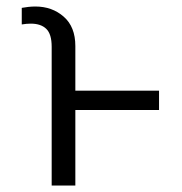

<svg xmlns="http://www.w3.org/2000/svg" viewBox="-20 -573 562 593"><path d="M212.7 0H139.6V-428.6Q139.6 -467.7 123 -483.8Q106.5 -500 74.9 -500Q62.1 -500 47.2 -497.5V-548.7Q56.5 -550.4 67.8 -551.7Q79.2 -552.9 89.1 -552.9Q141 -552.9 176.8 -521.5Q212.7 -490.1 212.7 -430.8V-293H471.2V-233.3H212.7Z"/></svg>

Font: Inter Zeller Light
Style: Regular
Weight: 300
Designer: Rasmus Andersson; Joe Bland
Foundry: zeller
Version: Version 3.015;git-dec3a8cb1